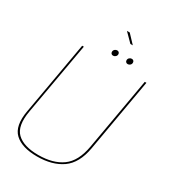

<svg xmlns="http://www.w3.org/2000/svg" viewBox="-210 -986 984 1100"><g transform="rotate(30 282.5 -435.5)"><path d="M212 4.5Q312.5 4.5 376.8 -40.5Q441 -85.5 460 -192L544.5 -674.5H533.5L449.5 -197Q431 -92.5 371.2 -49.5Q311.5 -6.5 214 -6.5Q117 -6.5 72.2 -49.5Q27.5 -92.5 46 -197L130.5 -674.5H119.5L34.5 -192Q15.5 -85.5 63.8 -40.5Q112 4.5 212 4.5ZM301 -713.5Q309.5 -713.5 316.5 -719.8Q323.5 -726 323.5 -735.5Q323.5 -743 318.8 -747.5Q314 -752 307 -752Q298.5 -752 291.5 -745.8Q284.5 -739.5 284.5 -730Q284.5 -722.5 289 -718Q293.5 -713.5 301 -713.5ZM397.5 -713.5Q406.5 -713.5 413.2 -719.8Q420 -726 420 -735.5Q420 -743 415.5 -747.5Q411 -752 403.5 -752Q395 -752 388 -745.8Q381 -739.5 381 -730Q381 -722.5 385.8 -718Q390.5 -713.5 397.5 -713.5ZM353.5 -821.5H369.5L317.5 -876.5H299Z"/></g></svg>

Font: Anybody Thin Thin
Style: Italic
Weight: 250
Italic angle: -10°
Version: Version 1.113;gftools[0.9.25]